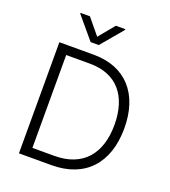

<svg xmlns="http://www.w3.org/2000/svg" viewBox="-165 -1061 1047 1181"><g transform="rotate(20 358.5 -470.5)"><path d="M330.3 -793.7 450.3 -936.4V-941.4H388.5L303.6 -838.4L218.8 -941.4H157V-936.4L277 -793.7ZM322.4 -727.3H96.6V0H309.7C528.4 0 653.1 -136.7 653.4 -365.4C653.4 -591.6 530.5 -727.3 322.4 -727.3ZM305.8 -59.7H163V-667.6H318.5C495 -667.6 588.8 -553.6 589.1 -365.4C589.1 -175.4 493.3 -59.7 305.8 -59.7Z"/></g></svg>

Font: TID UI Light
Style: Regular
Weight: 300
Designer: The TID Project Authors
Foundry: Bakken & Bæck
Version: Version 1.001;hotconv 1.0.109;makeotfexe 2.5.65596